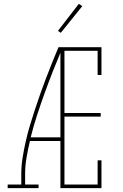

<svg xmlns="http://www.w3.org/2000/svg" viewBox="-20 -981 640 1001"><path d="M20 0V-19H91V-74Q91 -117 98 -160Q105 -203 114.5 -245Q124 -287 136.5 -328.5Q149 -370 162.5 -411Q176 -452 190.5 -493Q205 -534 220.5 -574.5Q236 -615 252 -655Q268 -695 285 -735H295V-731L304 -728Q280 -671 257.5 -614Q235 -557 214 -499Q193 -441 174 -383Q155 -325 140 -265H295V-246H136Q126 -204 118.5 -160.5Q111 -117 111 -74V-19H181V0ZM295 0V-735H509V-590H489V-716H316V-392H505V-373H316V-19H489V-145H509V0ZM297 -810 282 -820 391 -961 409 -949Z"/></svg>

Font: Iosevka Curly Slab ThEx
Style: Regular
Weight: 100
Width: 7
Monospace: yes
Designer: Belleve Invis
Foundry: Belleve Invis
Version: Version 11.1.0; ttfautohint (v1.8.3)